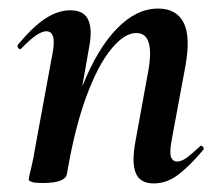

<svg xmlns="http://www.w3.org/2000/svg" viewBox="-20 -419 515 448"><path d="M339 9Q306 9 296.5 -16Q287 -41 296 -89L325 -248Q343 -342 298 -342Q270 -342 239 -304Q208 -266 181 -192.5Q154 -119 136 -12L118 -13Q138 -132 172.5 -218.5Q207 -305 252.5 -352Q298 -399 349 -399Q391 -399 408 -367Q425 -335 413 -267L380 -89Q375 -61 379.5 -51.5Q384 -42 393 -42Q404 -42 417 -52Q430 -62 446 -77Q449 -81 453 -77Q457 -73 454 -69Q423 -32 396 -11.5Q369 9 339 9ZM80 8Q61 8 54 5.5Q47 3 47 0Q47 -4 52.5 -26Q58 -48 62 -74L103 -297Q112 -346 88 -346Q78 -346 63.5 -336Q49 -326 30 -306Q27 -302 23 -306.5Q19 -311 22 -315Q58 -358 87 -376.5Q116 -395 144 -395Q176 -395 186 -372.5Q196 -350 188 -309L136 -12Q131 8 80 8Z"/></svg>

Font: Cormorant Garamond Light
Style: Italic
Weight: 300
Italic angle: -10°
Designer: Christian Thalmann (Catharsis Fonts)
Foundry: Catharsis Fonts
Version: Version 4.001